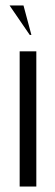

<svg xmlns="http://www.w3.org/2000/svg" viewBox="-20 -683 203 703"><path d="M95 -555 66 -663H15L89 -555ZM52 -495V0H113V-495Z"/></svg>

Font: Moniqa Display
Style: Regular
Weight: 400
Designer: Rajesh Rajput
Foundry: Rajesh Rajput
Version: Version 1.000